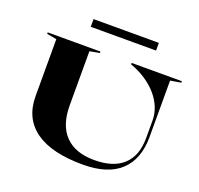

<svg xmlns="http://www.w3.org/2000/svg" viewBox="-149 -1051 1266 1221"><g transform="rotate(20 484.0 -440.5)"><path d="M532 6Q320 6 211 -72.5Q102 -151 102 -301V-686L36 -698V-708H393V-698L326 -686V-320Q326 -186 394 -116Q462 -46 591 -46Q720 -46 787 -108.5Q854 -171 854 -291V-411Q854 -455 836.5 -498Q819 -541 786 -579Q753 -617 707 -647.5Q661 -678 604 -698V-708H944V-698L872 -686V-304Q872 -154 786.5 -74Q701 6 532 6ZM281 -835V-887H723V-835Z"/></g></svg>

Font: Kalnia SemiExpanded Medium
Style: Regular
Weight: 500
Width: 6
Designer: Frida Medrano
Foundry: Frida Medrano
Version: Version 1.105